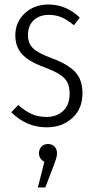

<svg xmlns="http://www.w3.org/2000/svg" viewBox="-20 -554 425 852"><path d="M334 -476 308 -442Q279 -466 253.5 -477Q228 -488 196 -488Q155 -488 129.5 -464Q104 -440 104 -398Q104 -362 126.5 -340Q149 -318 209 -296Q282 -269 314 -234.5Q346 -200 346 -140Q346 -71 300.5 -30Q255 11 187 11Q97 11 30 -56L61 -88Q90 -62 119.5 -48.5Q149 -35 186 -35Q232 -35 260.5 -62Q289 -89 289 -138Q289 -169 279 -188.5Q269 -208 245 -223.5Q221 -239 176 -256Q107 -281 77.5 -314Q48 -347 48 -397Q48 -456 90 -495Q132 -534 195 -534Q273 -534 334 -476ZM233 126Q233 138 228 153.5Q223 169 214 192L181 278H148L177 164Q153 151 153 126Q153 108 164 96.5Q175 85 193 85Q211 85 222 96.5Q233 108 233 126Z"/></svg>

Font: Fira Sans Extra Condensed Light
Style: Regular
Weight: 300
Width: 1
Designer: Carrois Corporate & Edenspiekermann AG
Foundry: Carrois Corporate GbR & Edenspiekermann AG
Version: Version 4.203